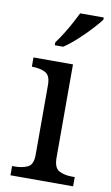

<svg xmlns="http://www.w3.org/2000/svg" viewBox="-86 -793 483 837"><g transform="rotate(10 156.0 -374.0)"><path d="M22.5 0V-41H35.2Q67.4 -41 91.3 -52.2Q115.2 -63.5 115.2 -106.4V-416Q115.2 -459 91.3 -470.7Q67.4 -482.4 35.2 -482.4H32.2V-523.4H207V-111.3Q207 -65.4 230.5 -53.2Q253.9 -41 287.1 -41H299.8V0ZM303.7 -738.3V-748H199.2Q191.4 -731.4 177.7 -706.1Q164.1 -680.7 147.5 -653.8Q130.9 -627 114.3 -604.5V-591.8H151.4Q180.7 -611.3 211.9 -640.1Q243.2 -668.9 268.1 -696.3Q293 -723.6 303.7 -738.3Z"/></g></svg>

Font: Noto Serif Todhri
Style: Regular
Weight: 400
Designer: Mikhail Merkuryev
Version: Version 1.000; ttfautohint (v1.8.4.7-5d5b)